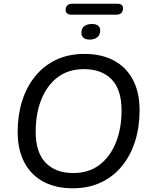

<svg xmlns="http://www.w3.org/2000/svg" viewBox="-20 -1004 811 1033"><path d="M371 9Q281 9 214.5 -26Q148 -61 111.5 -129.5Q75 -198 75 -295Q75 -384 99 -460.5Q123 -537 169.5 -594Q216 -651 282.5 -682.5Q349 -714 435 -714Q525 -714 591.5 -679Q658 -644 694.5 -576Q731 -508 731 -411Q731 -321 707 -244.5Q683 -168 636.5 -111Q590 -54 523.5 -22.5Q457 9 371 9ZM373 -73Q458 -73 515.5 -117Q573 -161 603.5 -237Q634 -313 634 -410Q634 -522 580.5 -577Q527 -632 432 -632Q348 -632 290.5 -588.5Q233 -545 202.5 -469Q172 -393 172 -296Q172 -183 226 -128Q280 -73 373 -73ZM365 -925Q349 -925 341 -932Q333 -939 333 -950Q333 -966 342.5 -975Q352 -984 369 -984H609Q627 -984 634.5 -977.5Q642 -971 642 -960Q642 -944 633 -934.5Q624 -925 606 -925ZM463 -791Q440 -791 429 -801Q418 -811 418 -827Q418 -852 434 -863.5Q450 -875 475 -875Q496 -875 507.5 -866Q519 -857 519 -840Q519 -817 504 -804Q489 -791 463 -791Z"/></svg>

Font: Nunito ExtraLight Medium
Style: Italic
Weight: 500
Italic angle: -9°
Version: Version 3.602